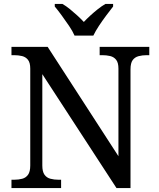

<svg xmlns="http://www.w3.org/2000/svg" viewBox="-20 -951 803 971"><path d="M38 0V-42H51Q74 -42 92.5 -47Q111 -52 122 -67.5Q133 -83 133 -114V-604Q133 -634 121.5 -648.5Q110 -663 91.5 -667.5Q73 -672 51 -672H38V-714H221L579 -161V-604Q579 -634 567.5 -648.5Q556 -663 537.5 -667.5Q519 -672 497 -672H484V-714H735V-672H722Q700 -672 681 -667Q662 -662 651 -647Q640 -632 640 -600V0H569L194 -576V-114Q194 -83 205 -67.5Q216 -52 235 -47Q254 -42 276 -42H289V0ZM357 -771Q347 -794 329 -820.5Q311 -847 292 -873Q273 -899 257 -918V-931H296Q315 -920 334 -904.5Q353 -889 371 -872.5Q389 -856 404 -840Q419 -856 437 -872.5Q455 -889 474.5 -904.5Q494 -920 513 -931H552V-918Q537 -899 517.5 -873Q498 -847 480.5 -820.5Q463 -794 452 -771Z"/></svg>

Font: Noto Serif Thai
Style: Regular
Weight: 400
Designer: Monotype Design Team
Foundry: Monotype Imaging Inc.
Version: Version 2.001